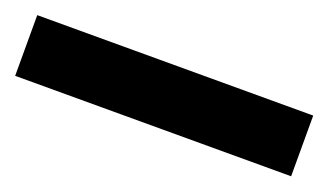

<svg xmlns="http://www.w3.org/2000/svg" viewBox="-31 -37 550 321"><g transform="rotate(20 243.5 123.0)"><path d="M489 177H-2V69H489Z"/></g></svg>

Font: Noto Sans Lao UI Cond ExtBd
Style: Regular
Weight: 800
Width: 3
Designer: Monotype Design Team
Foundry: Monotype Imaging Inc.
Version: Version 2.000; ttfautohint (v1.8.4.7-5d5b)